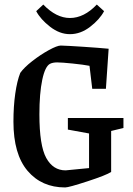

<svg xmlns="http://www.w3.org/2000/svg" viewBox="-20 -813 584 843"><path d="M39 -279Q39 -346 47 -402Q55 -458 69 -493Q86 -517 122 -545Q158 -573 194.5 -593Q231 -613 247 -613Q280 -612 347.5 -607.5Q415 -603 457 -599L445 -423H385L373 -524Q348 -529 299.5 -534Q251 -539 231 -539Q212 -539 200 -533Q178 -522 165.5 -462.5Q153 -403 153 -311Q153 -174 183 -119.5Q213 -65 268 -65L371 -75V-227L278 -244V-295H522V-251L468 -238V-58Q447 -44 364.5 -17Q282 10 266 10Q163 10 101 -63Q39 -136 39 -279ZM139 -764 170 -793Q227 -734 287 -734Q349 -734 405 -793L437 -764Q418 -728 376 -695.5Q334 -663 287 -663Q242 -663 200 -695.5Q158 -728 139 -764Z"/></svg>

Font: Grenze Medium
Style: Regular
Weight: 500
Designer: Renata Polastri
Foundry: Omnibus-Type
Version: Version 1.002; ttfautohint (v1.8)